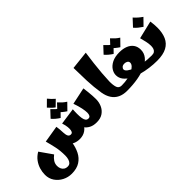

<svg xmlns="http://www.w3.org/2000/svg" viewBox="-15 -1505 2526 2526"><g transform="rotate(-45 1248.0 -241.5)"><path d="M301 257Q232 257 172.5 226Q113 195 76.5 141Q40 87 40 17Q40 -35 55.5 -87Q71 -139 104.5 -184.5Q138 -230 193 -262L315 -88Q278 -60 256.5 -27Q235 6 235 47Q235 74 245 98Q255 122 276.5 137Q298 152 330 152Q359 152 376 134.5Q393 117 401 88Q409 59 409 27Q409 -63 393.5 -136Q378 -209 357 -285L593 -324Q598 -292 599.5 -273.5Q601 -255 602 -233Q603 -225 603 -217Q603 -209 604 -201Q606 -116 594 -34.5Q582 47 549 113Q516 179 455.5 218Q395 257 301 257ZM698 9Q648 9 604.5 -10.5Q561 -30 534 -72Q507 -114 507 -183L604 -201Q606 -160 618 -138.5Q630 -117 657 -117Q680 -117 689 -136Q698 -155 698 -183Q698 -198 696.5 -214.5Q695 -231 690.5 -252Q686 -273 677 -301L909 -334Q908 -321 907 -296.5Q906 -272 906 -252Q906 -176 881.5 -117Q857 -58 810.5 -24.5Q764 9 698 9ZM1011 11Q949 11 907.5 -11Q866 -33 843.5 -66Q821 -99 814 -132L906 -252Q906 -203 911.5 -169.5Q917 -136 931 -119Q945 -102 970 -102Q993 -102 1003 -120.5Q1013 -139 1013 -168Q1013 -201 1002.5 -252.5Q992 -304 966 -380L1202 -430Q1208 -383 1212 -345Q1216 -307 1218 -275Q1220 -243 1220 -212Q1220 -155 1197.5 -104Q1175 -53 1129 -21Q1083 11 1011 11ZM767 -511Q743 -528 723 -548.5Q703 -569 683 -591L767 -674Q787 -650 805 -630.5Q823 -611 848 -590ZM715 -366Q687 -384 660.5 -406Q634 -428 614 -452L701 -545Q724 -519 748 -497.5Q772 -476 803 -456ZM840 -366Q812 -384 785.5 -406Q759 -428 739 -452L826 -545Q849 -519 873 -497.5Q897 -476 928 -456Z M1586 0Q1514 0 1461 -25.5Q1408 -51 1375 -101.5Q1342 -152 1330 -225Q1311 -344 1306 -470.5Q1301 -597 1300 -712L1556 -740Q1544 -657 1533.5 -569Q1523 -481 1516.5 -400Q1510 -319 1508 -254Q1507 -184 1521.5 -142Q1536 -100 1586 -100L1606 -50Z M1586 0V-100Q1650 -100 1703 -111.5Q1756 -123 1795 -142.5Q1834 -162 1855.5 -185.5Q1877 -209 1877 -233Q1877 -255 1859 -267.5Q1841 -280 1814 -280Q1784 -280 1767.5 -265Q1751 -250 1751 -231Q1751 -210 1780.5 -187Q1810 -164 1863.5 -144Q1917 -124 1989 -112Q2061 -100 2146 -100L2166 -50L2146 0Q2078 0 2005.5 -9.5Q1933 -19 1865 -38Q1797 -57 1743 -87Q1689 -117 1657.5 -158Q1626 -199 1626 -251Q1626 -294 1653 -335.5Q1680 -377 1734.5 -404.5Q1789 -432 1873 -432Q1940 -432 1990.5 -411.5Q2041 -391 2069 -351.5Q2097 -312 2097 -255Q2097 -192 2058.5 -144Q2020 -96 1950.5 -64Q1881 -32 1788 -16Q1695 0 1586 0ZM1804 -469Q1776 -487 1749.5 -509Q1723 -531 1703 -555L1790 -648Q1813 -622 1837 -600.5Q1861 -579 1892 -559ZM1929 -469Q1901 -487 1874.5 -509Q1848 -531 1828 -555L1915 -648Q1938 -622 1962 -600.5Q1986 -579 2017 -559Z M2146 0V-100Q2178 -100 2195.5 -112.5Q2213 -125 2220.5 -147Q2228 -169 2228 -197Q2228 -236 2217.5 -282Q2207 -328 2196 -369L2446 -429Q2451 -397 2453.5 -366Q2456 -335 2456 -306Q2456 -211 2425.5 -142Q2395 -73 2327 -36.5Q2259 0 2146 0ZM2334 -443Q2305 -462 2276.5 -485Q2248 -508 2228 -533L2319 -631Q2344 -603 2369 -581Q2394 -559 2426 -537Z"/></g></svg>

Font: Marhey Light
Style: Regular
Weight: 300
Designer: Nur Syamsi & Bustanul Arifin
Foundry: Namelatype
Version: Version 1.000